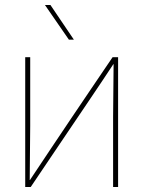

<svg xmlns="http://www.w3.org/2000/svg" viewBox="-20 -749 575 769"><path d="M81 0V-520H101V-245L99 -28H100Q147 -99 187 -158.5Q227 -218 264.5 -274Q302 -330 342.5 -389.5Q383 -449 431 -520H453V0H433V-280L435 -492H434Q392 -428 336.5 -346Q281 -264 221 -175Q161 -86 103 0ZM256 -590 160 -729H182L276 -590Z"/></svg>

Font: Murecho Thin
Style: Regular
Weight: 100
Designer: Neil Summerour
Foundry: Positype
Version: Version 1.010